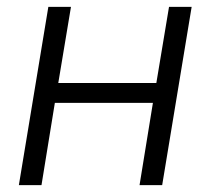

<svg xmlns="http://www.w3.org/2000/svg" viewBox="-20 -540 640 560"><path d="M35 0 121 -520H187L150 -298H436L473 -520H539L453 0H387L426 -240H140L101 0Z"/></svg>

Font: Iosevka Aile Light
Style: Italic
Weight: 300
Italic angle: -9°
Designer: Belleve Invis
Foundry: Belleve Invis
Version: Version 31.1.0; ttfautohint (v1.8.4)